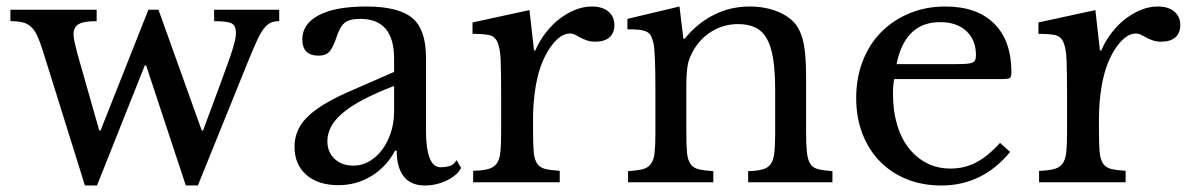

<svg xmlns="http://www.w3.org/2000/svg" viewBox="-20 -560 3652 590"><path d="M278 10H241L111 -406Q102 -434 94 -451Q86 -468 75 -478Q64 -488 49 -491.5Q34 -495 12 -495V-530H277V-495Q238 -495 222 -486Q206 -477 206 -455Q206 -445 209 -431.5Q212 -418 217 -398L285 -159H289L436 -530H467L600 -159H604L664 -321Q676 -354 684 -376.5Q692 -399 696.5 -414.5Q701 -430 703 -440Q705 -450 705 -459Q705 -481 692 -488Q679 -495 638 -495V-530H838V-495Q823 -495 812.5 -490.5Q802 -486 791.5 -473Q781 -460 770 -436Q759 -412 743 -373L588 10H551L429 -359H425Z M1191 -296Q1134 -274 1094.5 -253Q1055 -232 1031 -211Q1007 -190 996.5 -169Q986 -148 986 -126Q986 -93 1008 -72Q1030 -51 1066 -51Q1092 -51 1114.5 -64Q1137 -77 1154 -99.5Q1171 -122 1181 -152.5Q1191 -183 1191 -217ZM1191 -339V-380Q1191 -502 1087 -502Q1070 -502 1058 -499Q1046 -496 1038 -489Q1030 -482 1023.5 -469Q1017 -456 1011 -437Q1000 -408 989.5 -398.5Q979 -389 959 -389Q909 -389 909 -439Q909 -487 960 -513.5Q1011 -540 1105 -540Q1205 -540 1247 -504.5Q1289 -469 1289 -384V-160Q1289 -46 1334 -46Q1348 -46 1361 -49.5Q1374 -53 1383 -68L1397 -44Q1385 -21 1353 -5.5Q1321 10 1286 10Q1242 10 1220.5 -18Q1199 -46 1199 -97H1194Q1168 -48 1122 -19.5Q1076 9 1020 9Q957 9 921 -23Q885 -55 885 -109Q885 -133 893.5 -155Q902 -177 921 -197Q940 -217 971 -236.5Q1002 -256 1047 -276Z M1618 -159Q1618 -118 1620 -94Q1622 -70 1630.5 -57.5Q1639 -45 1655 -41Q1671 -37 1700 -35V0H1434V-35Q1463 -36 1480 -40.5Q1497 -45 1506 -57Q1515 -69 1517.5 -91.5Q1520 -114 1520 -152V-269Q1520 -337 1518.5 -375Q1517 -413 1508.5 -431Q1500 -449 1482 -452.5Q1464 -456 1432 -456V-491L1607 -529L1621 -405H1625Q1638 -435 1657.5 -460Q1677 -485 1700 -502.5Q1723 -520 1748 -530Q1773 -540 1799 -540Q1831 -540 1849.5 -524.5Q1868 -509 1868 -483Q1868 -459 1853 -445.5Q1838 -432 1810 -432Q1794 -432 1783 -436Q1772 -440 1763.5 -444.5Q1755 -449 1747.5 -453Q1740 -457 1731 -457Q1704 -457 1677 -422.5Q1650 -388 1635 -335Q1627 -306 1622.5 -269.5Q1618 -233 1618 -193Z M2089 -157Q2089 -116 2091 -92.5Q2093 -69 2101.5 -56.5Q2110 -44 2126.5 -40Q2143 -36 2172 -34V0H1910V-34Q1938 -36 1954.5 -40Q1971 -44 1980 -56Q1989 -68 1991.5 -90Q1994 -112 1994 -150V-283Q1994 -402 1988 -428Q1985 -441 1980.5 -449.5Q1976 -458 1967 -462.5Q1958 -467 1944 -468.5Q1930 -470 1908 -470V-502L2068 -540L2080 -441H2084Q2122 -488 2173 -514Q2224 -540 2284 -540Q2330 -540 2368 -525Q2406 -510 2426 -484Q2443 -461 2450 -424.5Q2457 -388 2457 -324V-157Q2457 -116 2459.5 -92.5Q2462 -69 2470 -56.5Q2478 -44 2494.5 -40Q2511 -36 2538 -34V0H2279V-34Q2307 -35 2323.5 -39.5Q2340 -44 2348.5 -56Q2357 -68 2359.5 -90.5Q2362 -113 2362 -150V-282Q2362 -339 2356 -378Q2350 -417 2336.5 -441Q2323 -465 2301 -475.5Q2279 -486 2248 -486Q2203 -486 2165.5 -462.5Q2128 -439 2107 -398Q2102 -388 2098.5 -379Q2095 -370 2093 -358Q2091 -346 2090 -330.5Q2089 -315 2089 -291Z M3084 -93Q2999 10 2873 10Q2814 10 2766 -9.5Q2718 -29 2683.5 -64.5Q2649 -100 2630 -149.5Q2611 -199 2611 -259Q2611 -320 2631 -372Q2651 -424 2687.5 -461Q2724 -498 2774.5 -519Q2825 -540 2885 -540Q2982 -540 3035 -487.5Q3088 -435 3088 -337Q3088 -323 3082.5 -320Q3077 -317 3057 -317H2728Q2726 -309 2725 -297.5Q2724 -286 2724 -272Q2724 -220 2736.5 -177.5Q2749 -135 2772.5 -105Q2796 -75 2828.5 -58.5Q2861 -42 2901 -42Q2943 -42 2979 -60.5Q3015 -79 3053 -121ZM2919 -363Q2939 -363 2951 -364Q2963 -365 2969 -368Q2975 -371 2977 -376.5Q2979 -382 2979 -391Q2979 -437 2949.5 -464.5Q2920 -492 2869 -492Q2761 -492 2735 -363Z M3357 -159Q3357 -118 3359 -94Q3361 -70 3369.5 -57.5Q3378 -45 3394 -41Q3410 -37 3439 -35V0H3173V-35Q3202 -36 3219 -40.5Q3236 -45 3245 -57Q3254 -69 3256.5 -91.5Q3259 -114 3259 -152V-269Q3259 -337 3257.5 -375Q3256 -413 3247.5 -431Q3239 -449 3221 -452.5Q3203 -456 3171 -456V-491L3346 -529L3360 -405H3364Q3377 -435 3396.5 -460Q3416 -485 3439 -502.5Q3462 -520 3487 -530Q3512 -540 3538 -540Q3570 -540 3588.5 -524.5Q3607 -509 3607 -483Q3607 -459 3592 -445.5Q3577 -432 3549 -432Q3533 -432 3522 -436Q3511 -440 3502.5 -444.5Q3494 -449 3486.5 -453Q3479 -457 3470 -457Q3443 -457 3416 -422.5Q3389 -388 3374 -335Q3366 -306 3361.5 -269.5Q3357 -233 3357 -193Z"/></svg>

Font: Libre Baskerville
Style: Regular
Weight: 400
Designer: Pablo Impallari, Rodrigo Fuenzalida
Foundry: Pablo Impallari, Rodrigo Fuenzalida
Version: Version 1.000; ttfautohint (v0.93) -l 8 -r 50 -G 200 -x 14 -